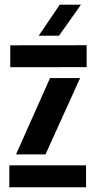

<svg xmlns="http://www.w3.org/2000/svg" viewBox="-20 -791 405 811"><path d="M19.4 0V-92.6H343.4V0ZM23.4 -507.1V-599.6L346 -600V-507.4ZM47.7 -138.7 191.3 -461.3H318.4L172.1 -138.7ZM143.5 -640 232.4 -771.2H322L229 -640Z"/></svg>

Font: Big Shoulders Stencil Thin
Style: Regular
Weight: 100
Designer: Patric King
Foundry: XO Type Co
Version: Version 2.001